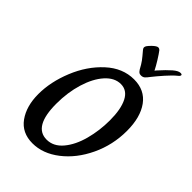

<svg xmlns="http://www.w3.org/2000/svg" viewBox="-276 -1053 1170 1170"><g transform="rotate(45 309.0 -468.0)"><path d="M52 -228Q52 -333 97.5 -444.5Q143 -556 223.5 -630Q304 -704 402 -704Q494 -704 543.5 -636Q593 -568 593 -451Q593 -330 542.5 -223.5Q492 -117 410 -53.5Q328 10 239 10Q148 10 100 -57Q52 -124 52 -228ZM474 -423Q474 -519 446.5 -573Q419 -627 365 -627Q311 -627 266.5 -577.5Q222 -528 196.5 -444.5Q171 -361 171 -264Q171 -67 284 -67Q343 -67 386.5 -119Q430 -171 452 -253Q474 -335 474 -423ZM383 -771Q367 -801 354 -818.5Q341 -836 312 -870Q306 -878 306 -884Q306 -892 312.5 -901Q319 -910 333 -924Q356 -946 368 -946Q377 -946 384 -939Q398 -921 418.5 -888Q439 -855 452 -829L458 -837Q500 -884 528 -908Q556 -932 574 -932Q587 -932 587 -925Q587 -917 575 -908Q550 -888 516.5 -850Q483 -812 461 -784Q448 -766 438.5 -758Q429 -750 414 -750Q403 -750 397 -754.5Q391 -759 383 -771Z"/></g></svg>

Font: Charm
Style: Bold
Weight: 700
Designer: Katatrad Aksorn Co.,Ltd.
Foundry: Cadson Demak Co.,Ltd.
Version: Version 1.001